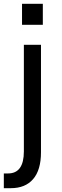

<svg xmlns="http://www.w3.org/2000/svg" viewBox="-31 -776 328 1019"><path d="M85.9 -644.5V-755.9H196.3V-644.5ZM-10.7 144.5H11.7Q95.7 144.5 95.7 27.3V-538.1H186.5V32.2Q186.5 126 145 174.3Q103.5 222.7 26.4 222.7H-10.7Z"/></svg>

Font: Gothic A1 Medium
Style: Regular
Weight: 500
Designer: HanYang I&C Co.,Ltd.
Foundry: HanYang I&C Co.,Ltd.
Version: Version 2.50